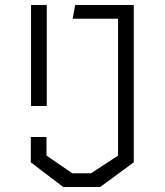

<svg xmlns="http://www.w3.org/2000/svg" viewBox="-20 -750 660 770"><path d="M104.5 -325H167.5V-730H104.5ZM103.5 -99 233.5 0H381.5L516.5 -99V-730H281.5L271.5 -675H453.5V-126L345 -55H270L166.5 -126V-200.5H103.5Z"/></svg>

Font: Monaspace Krypton ExtraLight
Style: Regular
Weight: 200
Designer: Riley Cran & the Lettermatic Team
Foundry: Lettermatic
Version: Version 1.101 (Monaspace Krypton)